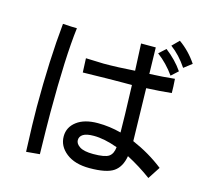

<svg xmlns="http://www.w3.org/2000/svg" viewBox="-125 -993 1249 1183"><g transform="rotate(15 500.0 -402.0)"><path d="M992.2 -738.3 941.4 -699.2Q894.5 -769.5 835.9 -812.5L878.9 -855.5Q945.3 -808.6 992.2 -738.3ZM921.9 -671.9 878.9 -632.8Q832 -699.2 769.5 -746.1L812.5 -785.2Q878.9 -734.4 921.9 -671.9ZM960.9 -66.4 910.2 11.7Q835.9 -43 753.9 -85.9Q742.2 -15.6 697.3 15.6Q652.3 46.9 543 46.9Q449.2 46.9 394.5 3.9Q339.8 -39.1 339.8 -101.6Q339.8 -160.2 388.7 -197.3Q437.5 -234.4 523.4 -234.4Q597.7 -234.4 671.9 -214.8Q671.9 -293 664.1 -515.6H609.4Q523.4 -515.6 351.6 -511.7L347.7 -601.6L460.9 -597.7Q550.8 -597.7 660.2 -605.5L652.3 -777.3H746.1L750 -609.4Q839.8 -613.3 910.2 -621.1Q914.1 -570.3 914.1 -531.2Q839.8 -523.4 753.9 -519.5L761.7 -183.6Q871.1 -136.7 960.9 -66.4ZM671.9 -121.1Q585.9 -152.3 519.5 -152.3Q472.7 -152.3 451.2 -138.7Q429.7 -125 429.7 -101.6Q429.7 -78.1 457 -60.5Q484.4 -43 543 -43Q617.2 -43 642.6 -60.5Q668 -78.1 671.9 -121.1ZM246.1 -765.6Q222.7 -578.1 222.7 -222.7Q222.7 -136.7 226.6 43L140.6 50.8Q132.8 -140.6 132.8 -234.4Q132.8 -535.2 156.2 -769.5Q218.8 -765.6 246.1 -765.6Z"/></g></svg>

Font: Droid Sans Fallback
Style: Regular
Weight: 400
Designer: Steve Matteson
Foundry: Ascender Corporation
Version: 3.00 (Khmer version)